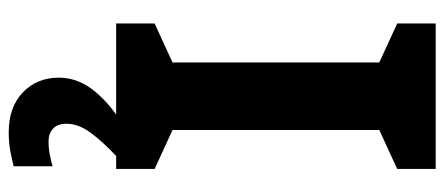

<svg xmlns="http://www.w3.org/2000/svg" viewBox="-302 -452 994 429"><g transform="rotate(90 194.5 -237.0)"><path d="M357 0H32V-86L119 -126V-588L32 -628V-714H357V-628L270 -588V-126L357 -86ZM256 111Q256 131 267 141Q278 151 295 151Q311 151 326 148Q341 145 351 142V229Q335 233 317 236.5Q299 240 275 240Q219 240 186 208.5Q153 177 153 128Q153 84 185 46Q217 8 263 -17L328 0Q294 32 275 58.5Q256 85 256 111Z"/></g></svg>

Font: Noto Sans Bengali UI
Style: Bold
Weight: 700
Designer: Jelle Bosma - Monotype Design Team
Foundry: Monotype Imaging Inc.
Version: Version 2.003; ttfautohint (v1.8.4.7-5d5b)